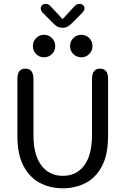

<svg xmlns="http://www.w3.org/2000/svg" viewBox="-20 -980 660 1010"><path d="M310.5 10.5Q244 10.5 190 -17.8Q136 -46 103.8 -106.8Q71.5 -167.5 71.5 -265V-565Q71.5 -619 113.5 -619Q156 -619 156 -565V-270Q156 -165 197.5 -110Q239 -55 310.5 -55Q382.5 -55 423.2 -110Q464 -165 464 -270V-565Q464 -619 506.5 -619Q548.5 -619 548.5 -565V-265Q548.5 -167.5 516.8 -106.8Q485 -46 431.2 -17.8Q377.5 10.5 310.5 10.5ZM211.5 -678.5Q187 -678.5 170 -695.8Q153 -713 153 -737.5Q153 -762.5 170 -779.8Q187 -797 211.5 -797Q236 -797 253.2 -779.8Q270.5 -762.5 270.5 -737.5Q270.5 -713 253.2 -695.8Q236 -678.5 211.5 -678.5ZM407.5 -678.5Q383 -678.5 365.8 -695.8Q348.5 -713 348.5 -737.5Q348.5 -762.5 365.8 -779.8Q383 -797 407.5 -797Q432 -797 449.2 -779.8Q466.5 -762.5 466.5 -737.5Q466.5 -713 449.2 -695.8Q432 -678.5 407.5 -678.5ZM412.5 -912.5 365.5 -865Q351 -849.5 338.8 -841.8Q326.5 -834 309 -834Q291.5 -834 279 -841.8Q266.5 -849.5 252.5 -865L205.5 -912.5Q194.5 -924 194.5 -935.5Q194.5 -946 201.5 -952.8Q208.5 -959.5 220 -959.5Q231 -959.5 238.5 -953.8Q246 -948 254.5 -938L309.5 -879.5L363 -937.5Q372 -947.5 379.5 -953.5Q387 -959.5 398 -959.5Q410 -959.5 417.2 -953Q424.5 -946.5 424.5 -936.5Q424.5 -931.5 421.8 -925.2Q419 -919 412.5 -912.5Z"/></svg>

Font: Sono
Style: Regular
Weight: 400
Designer: Tyler Finck
Foundry: Tyler Finck
Version: Version 2.112